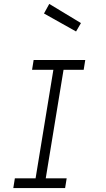

<svg xmlns="http://www.w3.org/2000/svg" viewBox="-20 -962 540 982"><path d="M305 -605 214 -50H321L313 0H48L56 -50H162L253 -605H144L152 -655H416L408 -605ZM232 -942 394 -844 369 -801 205 -893Z"/></svg>

Font: TypoPRO Lekton
Style: Italic
Weight: 400
Italic angle: -9.3°
Designer: Paolo Mazzetti, Luciano Perondi, Raffaele Flato, Elena Papassissa, Emilio Macchia, Michela Povoleri, Tobias Seemiller, R
Version: Version 3.000